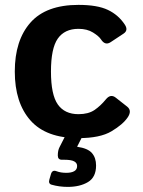

<svg xmlns="http://www.w3.org/2000/svg" viewBox="-20 -542 570 767"><path d="M39.1 -256.3Q39.1 -380.9 101.6 -451.7Q164.1 -522.5 293.5 -522.5Q369.1 -522.5 411.1 -502.4Q453.1 -482.4 478.5 -443.8Q493.7 -420.9 473.6 -407.7L421.9 -373.5Q399.9 -358.9 383.3 -384.8Q375 -397.5 351.6 -412.1Q328.1 -426.8 293.5 -426.8Q238.3 -426.8 210.9 -387.9Q183.6 -349.1 183.6 -256.3Q183.6 -163.6 210.9 -124.8Q238.3 -85.9 293.5 -85.9Q333 -85.9 357.4 -102.5Q381.8 -119.1 403.3 -145.5Q421.9 -168 442.4 -151.9L487.8 -116.2Q508.3 -100.1 490.2 -73.2Q471.2 -44.9 425.5 -17.6Q379.9 9.8 293.5 9.8Q164.1 9.8 101.6 -61Q39.1 -131.8 39.1 -256.3ZM186 195.8Q172.4 191.9 177.2 175.3L183.6 153.3Q189 135.3 206.1 142.1Q222.7 148.4 245.1 148.4Q265.1 148.4 276.6 141.8Q288.1 135.3 288.1 121.1Q288.1 108.9 276.1 102.5Q264.2 96.2 237.8 96.2H227.5Q210.9 96.2 210.9 79.1Q210.9 59.1 217.8 45.9L241.2 0Q246.6 -10.7 260.7 -10.7H301.3Q315.9 -10.7 310.5 0L288.6 43V44.4Q330.6 50.3 347.2 69.3Q363.8 88.4 363.8 119.1Q363.8 166 331.5 185.3Q299.3 204.6 250.5 204.6Q216.8 204.6 186 195.8Z"/></svg>

Font: Istok
Style: Bold
Weight: 700
Designer: Andrey V. Panov
Foundry: Andrey V. Panov
Version: Version 1.0.1